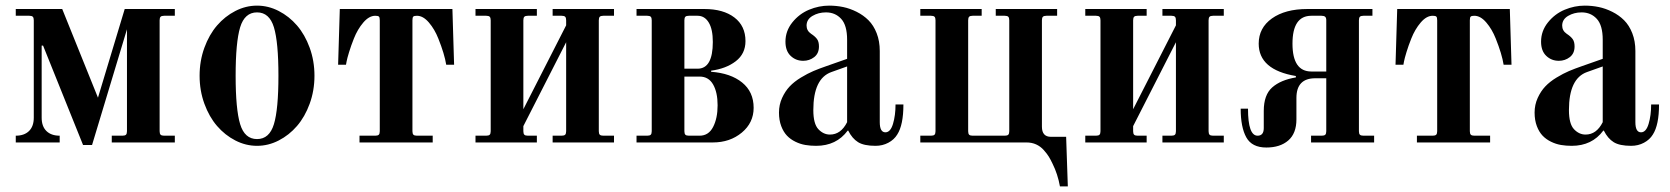

<svg xmlns="http://www.w3.org/2000/svg" viewBox="-20 -506 5933 682"><path d="M36 0H192V-24C172 -24 156.3 -29.5 145 -40.5C133.7 -51.5 128 -67.3 128 -88V-344H133L275 9H307L431 -402V-40C431 -34 429.8 -29.8 427.5 -27.5C425.2 -25.2 421 -24 415 -24H377V0H601V-24H563C557 -24 552.8 -25.2 550.5 -27.5C548.2 -29.8 547 -34 547 -40V-434C547 -440 548.2 -444.2 550.5 -446.5C552.8 -448.8 557 -450 563 -450H601V-474H423L328 -159L201 -474H36V-450H84C90 -450 94.2 -448.8 96.5 -446.5C98.8 -444.2 100 -440 100 -434V-88C100 -67.3 94.3 -51.5 83 -40.5C71.7 -29.5 56 -24 36 -24Z M817 -237C817 -316.3 822.3 -373.7 833 -409C843.7 -444.3 863.7 -462 893 -462C922.3 -462 942.3 -444.3 953 -409C963.7 -373.7 969 -316.3 969 -237C969 -157.7 963.7 -100.3 953 -65C942.3 -29.7 922.3 -12 893 -12C863.7 -12 843.7 -29.7 833 -65C822.3 -100.3 817 -157.7 817 -237ZM689 -237C689 -201.7 694.7 -168.5 706 -137.5C717.3 -106.5 732.3 -80.2 751 -58.5C769.7 -36.8 791.3 -19.7 816 -7C840.7 5.7 866.3 12 893 12C919.7 12 945.3 5.7 970 -7C994.7 -19.7 1016.3 -36.8 1035 -58.5C1053.7 -80.2 1068.7 -106.5 1080 -137.5C1091.3 -168.5 1097 -201.7 1097 -237C1097 -272.3 1091.3 -305.5 1080 -336.5C1068.7 -367.5 1053.7 -393.8 1035 -415.5C1016.3 -437.2 994.7 -454.3 970 -467C945.3 -479.7 919.7 -486 893 -486C866.3 -486 840.7 -479.7 816 -467C791.3 -454.3 769.7 -437.2 751 -415.5C732.3 -393.8 717.3 -367.5 706 -336.5C694.7 -305.5 689 -272.3 689 -237Z M1181 -276H1209L1211 -287C1212.3 -294.3 1215.3 -305.7 1220 -321C1224.7 -336.3 1230.3 -352.3 1237 -369C1245.7 -391 1256.8 -410 1270.5 -426C1284.2 -442 1298.3 -450 1313 -450C1319.7 -450 1324 -449 1326 -447C1328 -445 1329 -440.7 1329 -434V-40C1329 -34 1327.8 -29.8 1325.5 -27.5C1323.2 -25.2 1319 -24 1313 -24H1257V0H1517V-24H1461C1455 -24 1450.8 -25.2 1448.5 -27.5C1446.2 -29.8 1445 -34 1445 -40V-434C1445 -440.7 1446 -445 1448 -447C1450 -449 1454.3 -450 1461 -450C1475.7 -450 1489.8 -442 1503.5 -426C1517.2 -410 1528.3 -391 1537 -369C1551.7 -332.3 1561 -301.3 1565 -276H1593L1587 -474H1187Z M1669 0H1887V-24H1855C1849 -24 1844.8 -25.2 1842.5 -27.5C1840.2 -29.8 1839 -34 1839 -40V-58L1991 -356V-40C1991 -34 1989.8 -29.8 1987.5 -27.5C1985.2 -25.2 1981 -24 1975 -24H1943V0H2161V-24H2123C2117 -24 2112.8 -25.2 2110.5 -27.5C2108.2 -29.8 2107 -34 2107 -40V-434C2107 -440 2108.2 -444.2 2110.5 -446.5C2112.8 -448.8 2117 -450 2123 -450H2161V-474H1943V-450H1975C1981 -450 1985.2 -448.8 1987.5 -446.5C1989.8 -444.2 1991 -440 1991 -434V-416L1839 -118V-434C1839 -440 1840.2 -444.2 1842.5 -446.5C1844.8 -448.8 1849 -450 1855 -450H1887V-474H1669V-450H1707C1713 -450 1717.2 -448.8 1719.5 -446.5C1721.8 -444.2 1723 -440 1723 -434V-40C1723 -34 1721.8 -29.8 1719.5 -27.5C1717.2 -25.2 1713 -24 1707 -24H1669Z M2411 -40V-234H2465C2486.3 -234 2502.3 -224.7 2513 -206C2523.7 -187.3 2529 -162.7 2529 -132C2529 -101.3 2523.7 -75.7 2513 -55C2502.3 -34.3 2486.3 -24 2465 -24H2427C2421 -24 2416.8 -25.2 2414.5 -27.5C2412.2 -29.8 2411 -34 2411 -40ZM2411 -262V-434C2411 -440 2412.2 -444.2 2414.5 -446.5C2416.8 -448.8 2421 -450 2427 -450H2458C2474.7 -450 2487.8 -442 2497.5 -426C2507.2 -410 2512 -387 2512 -357C2512 -293.7 2494 -262 2458 -262ZM2241 0H2512C2552.7 0 2587 -11.7 2615 -35C2643 -58.3 2657 -87.7 2657 -123C2657 -161 2643.3 -191 2616 -213C2588.7 -235 2552 -247.7 2506 -251V-255C2541.3 -259.7 2570.5 -270.8 2593.5 -288.5C2616.5 -306.2 2628 -330 2628 -360C2628 -396 2614.8 -424 2588.5 -444C2562.2 -464 2526.7 -474 2482 -474H2241V-450H2279C2285 -450 2289.2 -448.8 2291.5 -446.5C2293.8 -444.2 2295 -440 2295 -434V-40C2295 -34 2293.8 -29.8 2291.5 -27.5C2289.2 -25.2 2285 -24 2279 -24H2241Z M2869 -115C2869 -189.7 2890.3 -234.7 2933 -250L2989 -270V-72C2974.3 -42.7 2954 -28 2928 -28C2912.7 -28 2899 -34.3 2887 -47C2875 -59.7 2869 -82.3 2869 -115ZM2747 -106C2747 -88 2749.7 -72 2755 -58C2760.3 -44 2767.2 -32.7 2775.5 -24C2783.8 -15.3 2793.8 -8.2 2805.5 -2.5C2817.2 3.2 2829 7 2841 9C2853 11 2865.7 12 2879 12C2927 12 2964.3 -6 2991 -42H2993C3002.3 -23.3 3014 -9.7 3028 -1C3042 7.7 3062.7 12 3090 12C3106.7 12 3121.8 8.3 3135.5 1C3149.2 -6.3 3159.7 -16 3167 -28C3181.7 -50.7 3189 -86.3 3189 -135H3161C3161 -109 3158 -86 3152 -66C3146 -46 3137 -36 3125 -36C3111.7 -36 3105 -48 3105 -72V-325C3105 -348.3 3101.3 -369.3 3094 -388C3086.7 -406.7 3077 -422 3065 -434C3053 -446 3039 -456 3023 -464C3007 -472 2991 -477.7 2975 -481C2959 -484.3 2942.3 -486 2925 -486C2901 -486 2877.3 -481.2 2854 -471.5C2830.7 -461.8 2810.8 -446.8 2794.5 -426.5C2778.2 -406.2 2770 -383.3 2770 -358C2770 -336 2776.2 -319.2 2788.5 -307.5C2800.8 -295.8 2815.7 -290 2833 -290C2847.7 -290 2860.7 -294.3 2872 -303C2883.3 -311.7 2889 -324.3 2889 -341C2889 -352.3 2886.7 -361.2 2882 -367.5C2877.3 -373.8 2870.3 -380 2861 -386C2850.3 -393.3 2845 -403 2845 -415C2845 -429.7 2852 -441.2 2866 -449.5C2880 -457.8 2896 -462 2914 -462C2936 -462 2954 -454.3 2968 -439C2982 -423.7 2989 -399 2989 -365V-297L2915 -271C2897.7 -265 2882.3 -259.2 2869 -253.5C2855.7 -247.8 2841 -240.2 2825 -230.5C2809 -220.8 2795.7 -210.3 2785 -199C2774.3 -187.7 2765.3 -174 2758 -158C2750.7 -142 2747 -124.7 2747 -106Z M3249 0H3626C3638.7 0 3650.2 2.3 3660.5 7C3670.8 11.7 3679.8 18.3 3687.5 27C3695.2 35.7 3701.2 43.5 3705.5 50.5C3709.8 57.5 3714.3 66 3719 76C3731 100 3739.7 126.7 3745 156H3773L3767 -20H3713C3691.7 -20 3681 -32 3681 -56V-434C3681 -440 3682.2 -444.2 3684.5 -446.5C3686.8 -448.8 3691 -450 3697 -450H3735V-474H3517V-450H3549C3555 -450 3559.2 -448.8 3561.5 -446.5C3563.8 -444.2 3565 -440 3565 -434V-40C3565 -34 3563.8 -29.8 3561.5 -27.5C3559.2 -25.2 3555 -24 3549 -24H3435C3429 -24 3424.8 -25.2 3422.5 -27.5C3420.2 -29.8 3419 -34 3419 -40V-434C3419 -440 3420.2 -444.2 3422.5 -446.5C3424.8 -448.8 3429 -450 3435 -450H3467V-474H3249V-450H3287C3293 -450 3297.2 -448.8 3299.5 -446.5C3301.8 -444.2 3303 -440 3303 -434V-40C3303 -34 3301.8 -29.8 3299.5 -27.5C3297.2 -25.2 3293 -24 3287 -24H3249Z M3835 0H4053V-24H4021C4015 -24 4010.8 -25.2 4008.5 -27.5C4006.2 -29.8 4005 -34 4005 -40V-58L4157 -356V-40C4157 -34 4155.8 -29.8 4153.5 -27.5C4151.2 -25.2 4147 -24 4141 -24H4109V0H4327V-24H4289C4283 -24 4278.8 -25.2 4276.5 -27.5C4274.2 -29.8 4273 -34 4273 -40V-434C4273 -440 4274.2 -444.2 4276.5 -446.5C4278.8 -448.8 4283 -450 4289 -450H4327V-474H4109V-450H4141C4147 -450 4151.2 -448.8 4153.5 -446.5C4155.8 -444.2 4157 -440 4157 -434V-416L4005 -118V-434C4005 -440 4006.2 -444.2 4008.5 -446.5C4010.8 -448.8 4015 -450 4021 -450H4053V-474H3835V-450H3873C3879 -450 3883.2 -448.8 3885.5 -446.5C3887.8 -444.2 3889 -440 3889 -434V-40C3889 -34 3887.8 -29.8 3885.5 -27.5C3883.2 -25.2 3879 -24 3873 -24H3835Z M4387 -120C4387 -76 4393.7 -42 4407 -18C4420.3 6 4444 18 4478 18C4510.7 18 4536.7 9.7 4556 -7C4575.3 -23.7 4585 -48.7 4585 -82V-158C4585 -204.7 4607.3 -228 4652 -228H4691V-40C4691 -34 4689.8 -29.8 4687.5 -27.5C4685.2 -25.2 4681 -24 4675 -24H4637V0H4861V-24H4823C4817 -24 4812.8 -25.2 4810.5 -27.5C4808.2 -29.8 4807 -34 4807 -40V-434C4807 -440 4808.2 -444.2 4810.5 -446.5C4812.8 -448.8 4817 -450 4823 -450H4855V-474H4624C4571.3 -474 4529.3 -462.8 4498 -440.5C4466.7 -418.2 4451 -388.3 4451 -351C4451 -289 4495 -250.7 4583 -236V-231C4547 -225 4519 -213.2 4499 -195.5C4479 -177.8 4469 -150 4469 -112V-51C4469 -33 4461.7 -24 4447 -24C4424.3 -24 4413 -56 4413 -120ZM4571 -351C4571 -417 4593.3 -450 4638 -450H4674C4680 -450 4684.3 -448.8 4687 -446.5C4689.7 -444.2 4691 -440 4691 -434V-252H4638C4593.3 -252 4571 -285 4571 -351Z M4937 -276H4965L4967 -287C4968.3 -294.3 4971.3 -305.7 4976 -321C4980.7 -336.3 4986.3 -352.3 4993 -369C5001.7 -391 5012.8 -410 5026.5 -426C5040.2 -442 5054.3 -450 5069 -450C5075.7 -450 5080 -449 5082 -447C5084 -445 5085 -440.7 5085 -434V-40C5085 -34 5083.8 -29.8 5081.5 -27.5C5079.2 -25.2 5075 -24 5069 -24H5013V0H5273V-24H5217C5211 -24 5206.8 -25.2 5204.5 -27.5C5202.2 -29.8 5201 -34 5201 -40V-434C5201 -440.7 5202 -445 5204 -447C5206 -449 5210.3 -450 5217 -450C5231.7 -450 5245.8 -442 5259.5 -426C5273.2 -410 5284.3 -391 5293 -369C5307.7 -332.3 5317 -301.3 5321 -276H5349L5343 -474H4943Z M5553 -115C5553 -189.7 5574.3 -234.7 5617 -250L5673 -270V-72C5658.3 -42.7 5638 -28 5612 -28C5596.7 -28 5583 -34.3 5571 -47C5559 -59.7 5553 -82.3 5553 -115ZM5431 -106C5431 -88 5433.7 -72 5439 -58C5444.3 -44 5451.2 -32.7 5459.5 -24C5467.8 -15.3 5477.8 -8.2 5489.5 -2.5C5501.2 3.2 5513 7 5525 9C5537 11 5549.7 12 5563 12C5611 12 5648.3 -6 5675 -42H5677C5686.3 -23.3 5698 -9.7 5712 -1C5726 7.7 5746.7 12 5774 12C5790.7 12 5805.8 8.3 5819.5 1C5833.2 -6.3 5843.7 -16 5851 -28C5865.7 -50.7 5873 -86.3 5873 -135H5845C5845 -109 5842 -86 5836 -66C5830 -46 5821 -36 5809 -36C5795.7 -36 5789 -48 5789 -72V-325C5789 -348.3 5785.3 -369.3 5778 -388C5770.7 -406.7 5761 -422 5749 -434C5737 -446 5723 -456 5707 -464C5691 -472 5675 -477.7 5659 -481C5643 -484.3 5626.3 -486 5609 -486C5585 -486 5561.3 -481.2 5538 -471.5C5514.7 -461.8 5494.8 -446.8 5478.5 -426.5C5462.2 -406.2 5454 -383.3 5454 -358C5454 -336 5460.2 -319.2 5472.5 -307.5C5484.8 -295.8 5499.7 -290 5517 -290C5531.7 -290 5544.7 -294.3 5556 -303C5567.3 -311.7 5573 -324.3 5573 -341C5573 -352.3 5570.7 -361.2 5566 -367.5C5561.3 -373.8 5554.3 -380 5545 -386C5534.3 -393.3 5529 -403 5529 -415C5529 -429.7 5536 -441.2 5550 -449.5C5564 -457.8 5580 -462 5598 -462C5620 -462 5638 -454.3 5652 -439C5666 -423.7 5673 -399 5673 -365V-297L5599 -271C5581.7 -265 5566.3 -259.2 5553 -253.5C5539.7 -247.8 5525 -240.2 5509 -230.5C5493 -220.8 5479.7 -210.3 5469 -199C5458.3 -187.7 5449.3 -174 5442 -158C5434.7 -142 5431 -124.7 5431 -106Z"/></svg>

Font: Km Standard TT
Style: Bold
Weight: 700
Designer: Alexey Kryukov <alexios@thessalonica.org.ru>
Version: Version 2.0.2